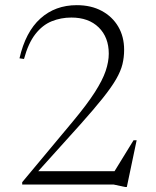

<svg xmlns="http://www.w3.org/2000/svg" viewBox="-20 -715 606 744"><path d="M415.5 -38 497.5 -171.5H509.5L471.5 9.5H464L420 0H66V-9L262 -244Q317 -310 347.2 -357.2Q377.5 -404.5 389.5 -440.2Q401.5 -476 401.5 -507Q401.5 -570.5 362.5 -608.8Q323.5 -647 256.5 -647Q216 -647 180.2 -632.5Q144.5 -618 117 -582.8Q89.5 -547.5 73 -486.5L55.5 -489Q79 -591.5 136.5 -643.2Q194 -695 277.5 -695Q333 -695 374.2 -672.8Q415.5 -650.5 438.2 -611.8Q461 -573 461 -522Q461 -493 454.5 -466.2Q448 -439.5 430 -408.2Q412 -377 378.5 -335Q345 -293 291.5 -233L110.5 -32L112.5 -51.5H436Z"/></svg>

Font: Newsreader 36pt Light
Style: Regular
Weight: 300
Designer: Hugues Gentile
Foundry: Production Type
Version: Version 1.003